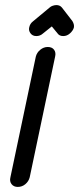

<svg xmlns="http://www.w3.org/2000/svg" viewBox="-20 -736 311 756"><path d="M175 -706Q180 -711 188 -713.5Q196 -716 202 -716Q216 -716 224 -706L265 -653Q273 -640 271 -628Q268 -616 256 -605Q244 -594 229 -594Q214 -594 207 -604L184 -632L149 -604Q138 -594 123 -594Q108 -594 100 -605Q92 -616 95 -628Q98 -643 110 -652ZM121 -513Q125 -529 138.5 -540Q152 -551 168 -551Q185 -551 193 -540Q201 -529 197 -513L97 -38Q93 -22 80 -11Q67 0 50 0Q34 0 25.5 -11Q17 -22 21 -38Z"/></svg>

Font: VDS Compensated
Style: Light Italic
Weight: 300
Italic angle: -12°
Designer: artmaker
Foundry: artmaker
Version: Version 1.000 2012 initial release